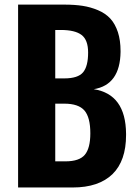

<svg xmlns="http://www.w3.org/2000/svg" viewBox="-20 -830 613 850"><path d="M224.6 -482.9H264.2Q325.2 -482.9 347.7 -509.8Q370.1 -536.6 370.1 -597.2Q370.1 -653.3 341.1 -675.3Q312 -697.3 249.5 -697.3H224.6ZM224.6 -115.7H269.5Q331.5 -115.7 355.7 -145Q379.9 -174.3 379.9 -239.7Q379.9 -310.5 353.8 -340.8Q327.6 -371.1 264.6 -371.1H224.6ZM60.1 0V-809.6H265.1Q310.1 -809.6 345.5 -804.2Q380.9 -798.8 413.8 -784.9Q446.8 -771 468.3 -747.8Q489.7 -724.6 502 -687.5Q513.7 -651.4 513.7 -604Q513.7 -602.1 513.7 -600.1Q511.7 -454.1 395 -435.1Q536.6 -413.1 538.1 -237.8Q538.1 -234.9 538.1 -232.4Q538.1 -118.2 478.5 -59.6Q417.5 0 301.8 0Z"/></svg>

Font: Oswald
Style: DemiBold
Weight: 600
Designer: Vernon Adams
Foundry: Vernon Adams
Version: 3.0; ttfautohint (v0.95) -l 8 -r 50 -G 200 -x 0 -w "G" -W -c